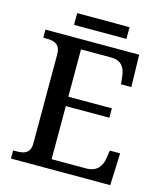

<svg xmlns="http://www.w3.org/2000/svg" viewBox="-123 -935 877 1027"><g transform="rotate(15 315.5 -421.5)"><path d="M176 -778H466V-843H176ZM35 0H585L592 -178H535L528 -133C521 -89 497 -53 437 -53H246V-347H487V-399H246V-661H412C470 -661 491 -626 496 -581L501 -536H558L554 -714H35V-669H54C95 -669 130 -660 130 -600V-109C130 -55 96 -45 54 -45H35Z"/></g></svg>

Font: Noto Serif Georgian Medium
Style: Regular
Weight: 500
Designer: Monotype Design Team, Akaki Razmadze
Foundry: Google LLC
Version: Version 2.003